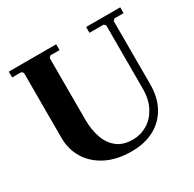

<svg xmlns="http://www.w3.org/2000/svg" viewBox="-150 -830 1011 1000"><g transform="rotate(-30 356.0 -330.0)"><path d="M486 -635V-670H691V-635H636L626 -625V-245Q626 -166 594.5 -109Q563 -52 505.5 -21Q448 10 370 10Q280 10 216.5 -22.5Q153 -55 119.5 -110Q86 -165 86 -233V-625L76 -635H21V-670H306V-635H251L241 -625V-255Q241 -195 257.5 -146.5Q274 -98 310 -69Q346 -40 405 -40Q452 -40 492 -64Q532 -88 556.5 -134Q581 -180 581 -245V-625L571 -635Z"/></g></svg>

Font: Brygada 1918
Style: Regular
Weight: 400
Designer: Mateusz Machalski | Borys Kosmynka | Przemek Hoffer
Foundry: NIEPODLEGLA 2018
Version: Version 3.006